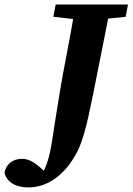

<svg xmlns="http://www.w3.org/2000/svg" viewBox="-147 -677 583 844"><path d="M-127.2 83C-115.6 127.3 -73.3 146.9 -21.6 146.9C56 146.9 128.7 98.6 178.9 14.4C214.1 -39.7 233.7 -120.9 262 -261.1L340.7 -657.1H185.5C158.3 -492.2 132.6 -375.3 116.8 -277.6C101.1 -185.6 92.8 -124.9 80.9 -51.4C71 11.7 55.6 63.6 33.6 92.9V103.4H66V93.1C8.5 36.4 -17.6 21.2 -50.6 21.2C-91.5 21.2 -121.5 45.8 -127.2 83ZM87.5 -603.2 222.1 -588.2H260L405.5 -603.2L415.6 -657.1H97.7L87.5 -603.2Z"/></svg>

Font: Source Serif 4 Variable
Style: Italic
Weight: 400
Italic angle: -12°
Designer: Frank Grießhammer
Foundry: Adobe Systems Incorporated
Version: Version 4.004;hotconv 1.0.116;makeotfexe 2.5.65601